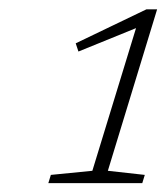

<svg xmlns="http://www.w3.org/2000/svg" viewBox="-20 -724 364 421"><path d="M182.5 -349.5 280 -668 288.5 -666.5 152 -611 146 -629 301 -703.5H324.5L216.5 -349.5L297.5 -340.5L292 -322.5H86L91.5 -340.5Z"/></svg>

Font: Newsreader 9pt ExtraLight
Style: Italic
Weight: 250
Italic angle: -17°
Designer: Hugues Gentile
Foundry: Production Type
Version: Version 1.003